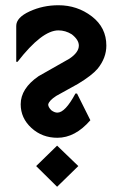

<svg xmlns="http://www.w3.org/2000/svg" viewBox="-20 -677 436 733"><path d="M279 -43 198 36 118 -43 198 -121ZM386 -503Q386 -456 353 -415Q331 -389 278 -357L195 -311Q167 -293 164 -278Q164 -268 176 -256Q188 -247 199 -247Q229 -247 268 -320H274L325 -218Q267 -151 199 -151Q141 -151 100 -188.5Q59 -226 59 -279Q59 -339 127 -386L245 -453Q281 -477 281 -503Q281 -525 254 -546Q230 -561 203 -561Q140 -561 47 -441H42V-578Q42 -610 93 -633.5Q144 -657 203 -657Q275 -657 330.5 -614.5Q386 -572 386 -503Z"/></svg>

Font: RailwayN12
Style: Semibold
Weight: 400
Version: 1999; 1.0, initial release  Kernus: V2.0